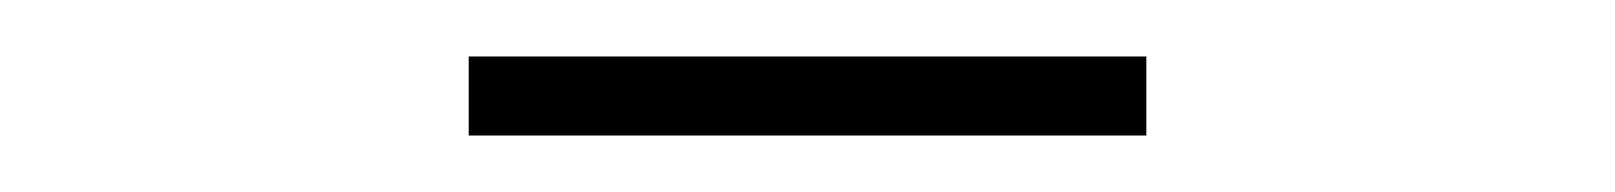

<svg xmlns="http://www.w3.org/2000/svg" viewBox="-20 -656 572 68"><path d="M146 -608V-636H386V-608Z"/></svg>

Font: Assistant ExtraLight ExtraLight
Style: Regular
Weight: 250
Version: Version 3.000